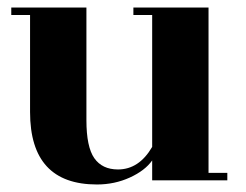

<svg xmlns="http://www.w3.org/2000/svg" viewBox="-20 -480 655 511"><path d="M385 0V-53Q366 -26 325.5 -7.5Q285 11 238 11Q60 11 60 -182V-440H10V-460H210V-160Q210 -89 231 -59Q252 -29 294 -29Q350 -29 385 -89V-440H335V-460H535V-20H585V0Z"/></svg>

Font: Rozha One
Style: Regular
Weight: 400
Designer: Tim Donaldson, Indian Type Foundry
Foundry: Indian Type Foundry
Version: Version 1.300;PS 1.0;hotconv 1.0.78;makeotf.lib2.5.61930; tt